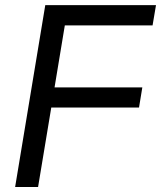

<svg xmlns="http://www.w3.org/2000/svg" viewBox="-20 -748 644 768"><path d="M40.5 0 161.1 -727.5H604L590.3 -646.5H239.3L198.2 -398.4H549.3L536.1 -317.9H185.1L132.3 0Z"/></svg>

Font: Inter 17pt
Style: Italic
Weight: 400
Italic angle: -9.3988°
Version: Version 4.001;git-66647c0bb